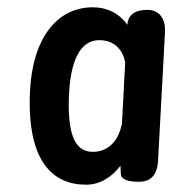

<svg xmlns="http://www.w3.org/2000/svg" viewBox="-20 -768 501 526"><path d="M413 -328 432 -679C434 -718 416 -741 383 -741C349 -741 330 -726 329 -700C307 -731 274 -748 234 -748C138 -748 69 -666 62 -516C54 -329 122 -262 216 -262C253 -262 286 -282 310 -314L311 -292C311 -277 329 -270 361 -270C393 -270 411 -289 413 -328ZM169 -508C173 -596 197 -658 252 -658C291 -658 316 -634 323 -597L314 -428C305 -387 281 -352 234 -352C179 -352 165 -414 169 -508Z"/></svg>

Font: 寒蝉团圆体 Round
Style: Regular
Weight: 500
Designer: 寒蝉字型
Version: Version 2.700;Glyphs 3.1.1 (3135)